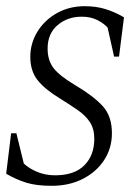

<svg xmlns="http://www.w3.org/2000/svg" viewBox="-20 -591 451 621"><path d="M147 10Q98 10 65.5 0Q33 -10 0 -29L16 -160H33L57 -62Q74 -46 100.5 -35Q127 -24 158 -24Q221 -24 253 -56.5Q285 -89 285 -142Q285 -174 271 -195.5Q257 -217 232 -234.5Q207 -252 173 -273Q124 -303 101 -332.5Q78 -362 78 -407Q78 -451 101 -488.5Q124 -526 164 -548.5Q204 -571 254 -571Q291 -571 321.5 -561.5Q352 -552 381 -535L365 -408H349L328 -502Q315 -516 294 -526.5Q273 -537 244 -537Q198 -537 166 -509.5Q134 -482 134 -434Q134 -396 153 -371Q172 -346 224 -315Q283 -280 312.5 -247.5Q342 -215 342 -160Q342 -112 317 -73.5Q292 -35 248 -12.5Q204 10 147 10Z"/></svg>

Font: Spectral SC Light
Style: Italic
Weight: 300
Italic angle: -10°
Designer: Jean-Baptiste Levee
Foundry: Production Type
Version: Version 2.001